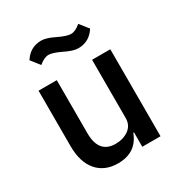

<svg xmlns="http://www.w3.org/2000/svg" viewBox="-176 -860 932 994"><g transform="rotate(-30 290.0 -363.0)"><path d="M393 0V-86H389Q352 12 243 12Q163 12 118 -40.5Q73 -93 73 -189V-520H182V-203Q182 -82 282 -82Q328 -82 360.5 -105.5Q393 -129 393 -172V-520H502V0ZM362 -607Q332 -607 284 -631Q234 -655 210 -655Q184 -655 152 -628L111 -680Q148 -738 214 -738Q244 -738 292 -714Q342 -690 366 -690Q392 -690 424 -717L465 -665Q428 -607 362 -607Z"/></g></svg>

Font: IBM Plex Sans Medm
Style: Regular
Weight: 500
Designer: Mike Abbink, Paul van der Laan, Pieter van Rosmalen
Foundry: Bold Monday
Version: Version 3.005